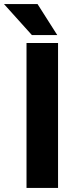

<svg xmlns="http://www.w3.org/2000/svg" viewBox="-70 -922 366 942"><path d="M214.8 -710.9V0H60.1V-710.9ZM114.3 -901.9 210.9 -750H86.4L-50.3 -901.9Z"/></svg>

Font: Roboto Condensed ExtraBold
Style: Regular
Weight: 800
Designer: Christian Robertson
Foundry: Google
Version: Version 3.008; 2023